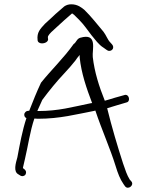

<svg xmlns="http://www.w3.org/2000/svg" viewBox="-20 -838 663 894"><path d="M61 -106C53 -77 41 -39 66 -26L74 -21C82 -15 95 -18 99 -26C106 -41 96 -49 87 -55V-58C89 -68 92 -81 96 -97C110 -155 120 -228 140 -286L157 -285C259 -285 336 -306 420 -322C421 -323 423 -323 424 -323C453 -236 494 -144 518 -66C529 -30 539 -4 555 19L562 29C576 48 606 25 592 7L584 -2C571 -23 564 -45 553 -77C528 -154 500 -248 479 -334C494 -339 509 -343 525 -348L569 -361C590 -365 581 -404 558 -395L515 -383C500 -378 485 -374 468 -369C441 -436 420 -503 412 -572C408 -606 437 -687 353 -662C337 -657 335 -640 323 -633C277 -568 220 -514 171 -453C151 -411 134 -368 116 -322H111C102 -322 93 -314 93 -304C93 -297 96 -291 103 -288C84 -231 72 -165 61 -106ZM154 -322 177 -373C193 -395 210 -416 227 -437C259 -477 301 -517 331 -556C336 -564 343 -573 351 -582V-570C359 -496 382 -429 409 -358C408 -358 405 -358 401 -357C317 -340 254 -321 157 -321ZM155 -652C155 -643 163 -636 175 -636C192 -636 204 -645 204 -655C204 -655 203 -662 203 -662C203 -665 203 -668 204 -670C212 -684 223 -692 240 -708C263 -730 293 -756 316 -776C317 -774 320 -772 324 -770C330 -763 340 -755 350 -744C371 -723 389 -696 406 -674C423 -654 439 -630 462 -616L476 -606C480 -603 484 -601 489 -601C499 -601 507 -608 507 -618C507 -623 505 -628 502 -631L493 -641C481 -653 475 -673 462 -690C435 -722 403 -763 374 -791C361 -802 342 -818 312 -818C300 -818 289 -815 279 -808C263 -793 243 -778 225 -760L189 -727C167 -703 151 -687 155 -652Z"/></svg>

Font: Stray Cat
Style: SuExt
Weight: 400
Version: Version 1.0